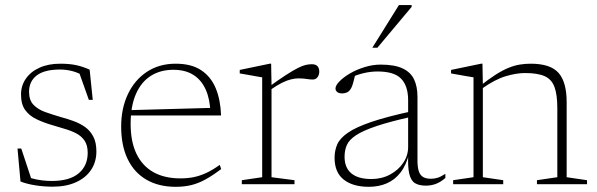

<svg xmlns="http://www.w3.org/2000/svg" viewBox="-20 -710 2302 740"><path d="M212 -464.5Q248 -464.5 274.2 -458.8Q300.5 -453 325.5 -441.5L337.5 -325H322.5L281.5 -440.5L317 -409.5Q286 -428.5 261.5 -435.2Q237 -442 211.5 -442Q151 -442 121.5 -419.2Q92 -396.5 92 -356Q92 -324 109.2 -306Q126.5 -288 154.8 -278Q183 -268 215.5 -258.5Q240 -252 264 -243.2Q288 -234.5 307.8 -220.5Q327.5 -206.5 339.5 -183.8Q351.5 -161 351.5 -126.5Q351.5 -86 331.2 -55.5Q311 -25 273.2 -7.8Q235.5 9.5 183 9.5Q148.5 9.5 115.8 4.2Q83 -1 59 -10.5L47.5 -137.5H62L104 -10.5L72 -34.5Q85.5 -27.5 103.2 -22.5Q121 -17.5 140.8 -15Q160.5 -12.5 179.5 -12.5Q248 -12.5 283 -41.8Q318 -71 318 -121Q318 -150 306 -167.8Q294 -185.5 273.8 -196Q253.5 -206.5 229 -213.5Q204.5 -220.5 180.5 -228Q148 -237.5 120.8 -250.5Q93.5 -263.5 77.2 -285.8Q61 -308 61 -346Q61 -380 79.8 -407Q98.5 -434 132.5 -449.2Q166.5 -464.5 212 -464.5Z M657 -464.5Q717.5 -464.5 755.2 -439.5Q793 -414.5 811.5 -369.8Q830 -325 832 -265H481.5L479.5 -285.5L807.5 -294.5L791 -276Q789.5 -327.5 773 -364.5Q756.5 -401.5 725.5 -421.2Q694.5 -441 648 -441Q598.5 -441 561.5 -417.8Q524.5 -394.5 504 -348Q483.5 -301.5 483.5 -232.5Q483.5 -164 506 -117.2Q528.5 -70.5 571.2 -46.5Q614 -22.5 675 -22.5Q702.5 -22.5 726.2 -27.2Q750 -32 774.5 -43.2Q799 -54.5 827 -74.5L832.5 -58.5Q799.5 -33.5 772.2 -18.5Q745 -3.5 717.8 3.2Q690.5 10 657 10Q592 10 544.8 -17.2Q497.5 -44.5 472.2 -96.5Q447 -148.5 447 -222.5Q447 -292.5 473 -347.2Q499 -402 546.2 -433.2Q593.5 -464.5 657 -464.5Z M1181.5 -462.5Q1197 -462.5 1203.8 -454.8Q1210.5 -447 1210.5 -434Q1210.5 -421.5 1203.8 -412.5Q1197 -403.5 1185.5 -403.5Q1176.5 -403.5 1168.2 -404.8Q1160 -406 1151 -407Q1142 -408 1130.5 -408Q1117.5 -408 1101.8 -404.2Q1086 -400.5 1066.5 -390.8Q1047 -381 1021 -363L1012 -372Q1053.5 -402.5 1081.5 -420.5Q1109.5 -438.5 1127.8 -447.8Q1146 -457 1158.5 -459.8Q1171 -462.5 1181.5 -462.5ZM1026.5 -383.5V-27L1115 -15.5V0H912V-15.5L990.5 -27V-412Q984 -413 970.8 -415.2Q957.5 -417.5 940 -420.8Q922.5 -424 904 -427V-440.5L1019.5 -464.5H1025Z M1571 -282 1570.5 -261Q1483 -241.5 1431 -224Q1379 -206.5 1352.2 -188.8Q1325.5 -171 1316.8 -151Q1308 -131 1308 -106Q1308 -63.5 1334.2 -41.8Q1360.5 -20 1411.5 -20Q1451 -20 1483.2 -37.2Q1515.5 -54.5 1534.2 -82.5Q1553 -110.5 1553 -143V-324Q1553 -378.5 1526.2 -406.5Q1499.5 -434.5 1435.5 -434.5Q1409.5 -434.5 1383.2 -428.5Q1357 -422.5 1323.5 -408L1349.5 -424Q1346 -409.5 1343 -397.8Q1340 -386 1336.8 -377.5Q1333.5 -369 1329 -363.5Q1324 -356.5 1315.8 -353.2Q1307.5 -350 1299 -350Q1286 -350 1279.5 -355.5Q1273 -361 1273 -369Q1273 -380.5 1288.2 -396.2Q1303.5 -412 1328.5 -426.8Q1353.5 -441.5 1384.8 -451.2Q1416 -461 1447 -461Q1501 -461 1532 -446.2Q1563 -431.5 1576 -403.8Q1589 -376 1589 -337V-92Q1589 -64.5 1594.5 -49Q1600 -33.5 1611.8 -27.2Q1623.5 -21 1641 -21Q1654.5 -21 1667 -25Q1679.5 -29 1696.5 -40V-24Q1678 -8 1659.8 -1.2Q1641.5 5.5 1621.5 5.5Q1595 5.5 1579.2 -4.2Q1563.5 -14 1557.2 -41Q1551 -68 1553.5 -118.5L1557 -119.5Q1546 -74 1524 -45.5Q1502 -17 1471 -3.5Q1440 10 1401.5 10Q1340 10 1304.8 -17.8Q1269.5 -45.5 1269.5 -102Q1269.5 -130 1279.8 -153.5Q1290 -177 1320.5 -198.2Q1351 -219.5 1411 -240Q1471 -260.5 1571 -282ZM1415 -526 1517.5 -690.5H1566.5V-683.5L1434.5 -526Z M1841 -383.5V-27L1919.5 -15.5V0H1726.5V-15.5L1805 -27V-412Q1797 -413 1774.8 -417Q1752.5 -421 1718.5 -427V-440.5L1834 -464.5H1839.5ZM2049.5 -15.5 2128 -27V-293Q2128 -345.5 2117 -375Q2106 -404.5 2079 -416.5Q2052 -428.5 2003.5 -428.5Q1969.5 -428.5 1928.2 -416Q1887 -403.5 1837 -368L1828 -377Q1864 -405.5 1891.2 -422.8Q1918.5 -440 1941 -449Q1963.5 -458 1983.8 -461.2Q2004 -464.5 2025.5 -464.5Q2101.5 -464.5 2132.8 -429Q2164 -393.5 2164 -316.5V-27L2242.5 -15.5V0H2049.5Z"/></svg>

Font: Newsreader ExtraLight
Style: Regular
Weight: 250
Designer: Hugues Gentile
Foundry: Production Type
Version: Version 1.003